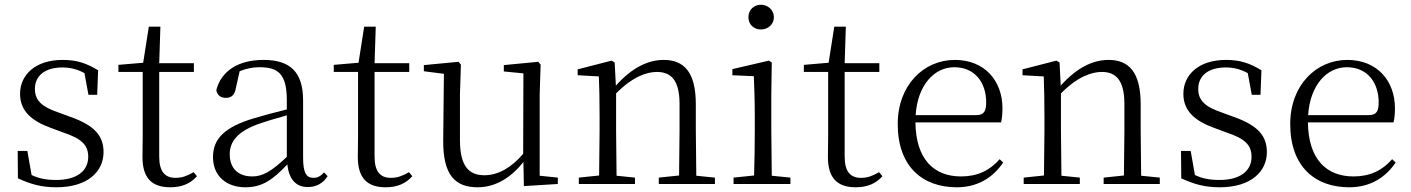

<svg xmlns="http://www.w3.org/2000/svg" viewBox="-20 -780 5981 814"><path d="M219 14C352 14 419 -53 419 -135C419 -204 381 -248 280 -284L231 -302C159 -326 128 -353 128 -403C128 -456 167 -494 245 -494C277 -494 307 -487 338 -470L355 -378H392L396 -482C347 -512 305 -526 246 -526C130 -526 65 -463 65 -382C65 -309 115 -267 195 -238L246 -219C328 -192 354 -164 354 -115C354 -57 308 -17 218 -17C175 -17 143 -24 114 -38L96 -140H55L56 -24C110 1 156 14 219 14Z M702 14C751 14 788 -2 815 -33L801 -50C774 -35 754 -26 724 -26C679 -26 655 -53 655 -116V-475H802V-512H655L660 -667H611L587 -514L482 -505V-475H585V-201C585 -165 584 -146 584 -115C584 -28 621 14 702 14Z M1285 13C1320 13 1349 -2 1369 -33L1354 -49C1338 -32 1326 -26 1309 -26C1280 -26 1265 -45 1265 -111V-354C1265 -476 1209 -526 1097 -526C990 -526 918 -479 897 -398C901 -377 915 -365 937 -365C960 -365 975 -376 980 -407L996 -478C1025 -490 1053 -495 1080 -495C1160 -495 1196 -466 1196 -354V-316C1151 -305 1102 -292 1058 -279C930 -241 883 -190 883 -114C883 -31 943 14 1020 14C1092 14 1137 -18 1198 -83C1205 -23 1232 13 1285 13ZM1196 -115C1130 -52 1092 -32 1050 -32C992 -32 954 -64 954 -126C954 -179 986 -221 1072 -253C1109 -266 1153 -279 1196 -291Z M1615 14C1664 14 1701 -2 1728 -33L1714 -50C1687 -35 1667 -26 1637 -26C1592 -26 1568 -53 1568 -116V-475H1715V-512H1568L1573 -667H1524L1500 -514L1395 -505V-475H1498V-201C1498 -165 1497 -146 1497 -115C1497 -28 1534 14 1615 14Z M2201 9 2345 0V-27L2268 -35V-379L2272 -506L2262 -518L2116 -504V-477L2199 -469L2198 -128C2150 -71 2093 -37 2034 -37C1967 -37 1930 -76 1930 -187V-379L1934 -506L1924 -518L1777 -504V-478L1862 -467L1859 -185C1858 -37 1910 14 2005 14C2083 14 2148 -29 2199 -93Z M2858 0H3011V-27L2932 -35L2930 -227V-338C2930 -474 2880 -526 2794 -526C2728 -526 2660 -494 2591 -417L2586 -515L2573 -523L2429 -486V-461L2519 -456C2521 -406 2522 -353 2522 -285V-227L2520 -36L2434 -27V0H2672V-27L2594 -35L2592 -227V-384C2662 -455 2722 -475 2765 -475C2825 -475 2861 -440 2861 -339V-227L2859 -36L2773 -27V0Z M3206 -655C3235 -655 3261 -676 3261 -707C3261 -738 3235 -760 3206 -760C3176 -760 3153 -738 3153 -707C3153 -676 3176 -655 3206 -655ZM3176 0H3331V-27L3252 -35L3250 -227V-378L3252 -515L3240 -523L3085 -487V-461L3176 -457C3178 -407 3180 -352 3180 -285V-227C3180 -173 3179 -91 3177 -36L3090 -27V0Z M3608 14C3657 14 3694 -2 3721 -33L3707 -50C3680 -35 3660 -26 3630 -26C3585 -26 3561 -53 3561 -116V-475H3708V-512H3561L3566 -667H3517L3493 -514L3388 -505V-475H3491V-201C3491 -165 3490 -146 3490 -115C3490 -28 3527 14 3608 14Z M4036 14C4124 14 4189 -26 4233 -91L4218 -105C4176 -57 4124 -32 4054 -32C3942 -32 3863 -102 3861 -261H4224C4228 -277 4230 -297 4230 -321C4230 -438 4154 -526 4028 -526C3897 -526 3786 -420 3786 -254C3786 -74 3891 14 4036 14ZM3862 -292C3870 -418 3940 -495 4026 -495C4112 -495 4161 -431 4161 -346C4161 -309 4152 -292 4119 -292Z M4744 0H4897V-27L4818 -35L4816 -227V-338C4816 -474 4766 -526 4680 -526C4614 -526 4546 -494 4477 -417L4472 -515L4459 -523L4315 -486V-461L4405 -456C4407 -406 4408 -353 4408 -285V-227L4406 -36L4320 -27V0H4558V-27L4480 -35L4478 -227V-384C4548 -455 4608 -475 4651 -475C4711 -475 4747 -440 4747 -339V-227L4745 -36L4659 -27V0Z M5151 14C5284 14 5351 -53 5351 -135C5351 -204 5313 -248 5212 -284L5163 -302C5091 -326 5060 -353 5060 -403C5060 -456 5099 -494 5177 -494C5209 -494 5239 -487 5270 -470L5287 -378H5324L5328 -482C5279 -512 5237 -526 5178 -526C5062 -526 4997 -463 4997 -382C4997 -309 5047 -267 5127 -238L5178 -219C5260 -192 5286 -164 5286 -115C5286 -57 5240 -17 5150 -17C5107 -17 5075 -24 5046 -38L5028 -140H4987L4988 -24C5042 1 5088 14 5151 14Z M5700 14C5788 14 5853 -26 5897 -91L5882 -105C5840 -57 5788 -32 5718 -32C5606 -32 5527 -102 5525 -261H5888C5892 -277 5894 -297 5894 -321C5894 -438 5818 -526 5692 -526C5561 -526 5450 -420 5450 -254C5450 -74 5555 14 5700 14ZM5526 -292C5534 -418 5604 -495 5690 -495C5776 -495 5825 -431 5825 -346C5825 -309 5816 -292 5783 -292Z"/></svg>

Font: Noto Serif HK Light
Style: Regular
Weight: 300
Designer: Ryoko NISHIZUKA 西塚涼子 (kana & ideographs); Frank Grießhammer (Latin, Greek & Cyrillic); Wenlong ZHANG 张文龙 (bopomofo); San
Foundry: Adobe
Version: Version 2.001;hotconv 1.1.0;makeotfexe 2.6.0